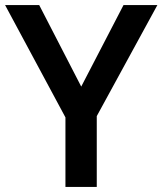

<svg xmlns="http://www.w3.org/2000/svg" viewBox="-20 -734 638 754"><path d="M299 -394 134 -714H0L237 -273V0H360V-278L598 -714H465Z"/></svg>

Font: Noto Sans Kayah Li SemiBold
Style: Regular
Weight: 600
Designer: Monotype Design Team, Sérgio Martins
Foundry: Monotype Imaging Inc.
Version: Version 2.002